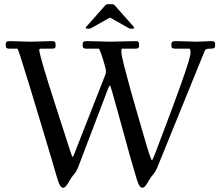

<svg xmlns="http://www.w3.org/2000/svg" viewBox="-20 -862 1048 911"><path d="M393.8 -726.1Q387 -726.1 387 -728.9Q387 -731.7 387.9 -733.3Q388.9 -734.9 390.5 -736.5Q392.1 -738 392.8 -739L471.9 -828.1Q473.6 -830.1 476.1 -832.9Q478.5 -835.7 479.5 -836.7Q484.9 -842 490 -842H513.9Q521 -842 532 -828.1L610.8 -739Q616.9 -732.9 616.9 -729.5Q616.9 -726.1 609.9 -726.1H597.9Q594.7 -726.1 585 -731.9L504.9 -777.1Q502 -778.6 499 -777.1L418.9 -731.9Q409.2 -726.1 406 -726.1ZM916 -664.1 983.9 -667Q994.1 -667 997.6 -663.1Q1001 -659.2 1001 -648.7Q1001 -638.2 996.8 -634.6Q992.7 -631.1 977.4 -631.1Q962.2 -631.1 957.5 -628.2Q952.9 -625.2 950.3 -618.5Q947.8 -611.8 947.6 -611.6Q947.5 -611.3 947.4 -610.8Q947.3 -610.4 947 -610.1L726.1 -66.9Q718 -47.6 709.4 -37.7Q700.7 -27.8 696.9 -22.3Q693.1 -16.8 687.6 -7.6Q682.1 1.7 678.8 7.2Q675.5 12.7 671.4 18.1Q649.4 46.6 633.3 1Q627.4 -14.9 616.8 -52.5Q606.2 -90.1 603 -99.7Q599.9 -109.4 594.4 -129.6Q588.9 -149.9 579.5 -184.4Q570.1 -219 558.8 -259.5Q529.3 -366.5 516.5 -411.7Q503.7 -457 501.5 -457Q499.3 -457 491.9 -439L350.1 -66.9Q342 -47.6 333.4 -37.7Q324.7 -27.8 320.9 -22.3Q317.1 -16.8 311.6 -7.6Q306.2 1.7 302.9 7.2Q299.6 12.7 295.4 18.1Q273.4 46.6 257.3 1Q251.5 -14.9 240.8 -52.5Q230.2 -90.1 227.2 -99.6Q224.1 -109.1 207.5 -164.8Q190.9 -220.5 168.1 -296Q145.3 -371.6 122.1 -448.2Q66.4 -631.1 63 -631.1H27.1Q11.2 -631.1 9.2 -637Q7.1 -642.8 7.1 -651.7Q7.1 -660.6 11.5 -663.8Q15.9 -667 27.1 -667L123 -664.1L227.1 -667Q237.5 -667 240.7 -663Q243.9 -658.9 243.9 -647.5Q243.9 -636 239.9 -633.5Q235.8 -631.1 222.9 -631.1H173.1Q167 -631.1 166 -625Q169.9 -588.9 241.6 -367.2Q313.2 -145.5 314.1 -142.7Q314.9 -139.9 316.3 -136.2Q317.6 -132.6 318.4 -130.5Q319.1 -128.4 319.9 -126Q320.8 -123.5 321.3 -122.3Q321.8 -121.1 322.5 -120Q323.2 -118.9 323.7 -118.4Q324.2 -117.9 325 -117.9Q325.7 -117.9 326.5 -118.9Q327.4 -119.9 328.4 -122.2Q329.3 -124.5 330.4 -127.2Q331.5 -129.9 333.4 -134.4Q335.2 -138.9 336.9 -143.1L480 -508.1Q482.9 -516.1 482.9 -522.1Q482.9 -528.1 482.2 -531.6Q481.4 -535.2 479.5 -542.2Q477.5 -549.3 472.8 -566.8Q468 -584.2 459.6 -607.7Q451.2 -631.1 449 -631.1H392.1Q376.2 -631.1 374.1 -637Q372.1 -642.8 372.1 -651.7Q372.1 -660.6 376.5 -663.8Q380.9 -667 392.1 -667L502.9 -664.1L623 -667Q633.5 -667 636.7 -663Q639.9 -658.9 639.9 -647.6Q639.9 -636.2 635.5 -633.7Q631.1 -631.1 620.1 -631.1H556.9Q555.9 -629.2 555.9 -615Q555.9 -600.8 570.3 -544.3Q584.7 -487.8 599.1 -436.6Q613.5 -385.5 627.8 -336.3Q642.1 -287.1 653.3 -248.3Q664.6 -209.5 674.3 -176.3Q696.3 -102.1 700.9 -102.1Q703.9 -102.1 714.1 -128.8Q724.4 -155.5 754.4 -234.6Q784.4 -313.7 800.4 -357.2Q816.4 -400.6 839.4 -464.4Q884 -589.8 884 -610.5Q884 -631.1 877.9 -631.1H813Q797.1 -631.1 795 -637Q793 -642.8 793 -651.7Q793 -660.6 797.4 -663.8Q801.8 -667 813 -667Z"/></svg>

Font: Fanwood Text
Style: Regular
Weight: 400
Version: Version 1.1001